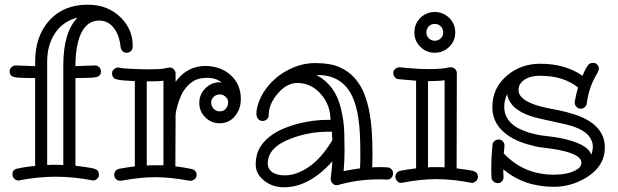

<svg xmlns="http://www.w3.org/2000/svg" viewBox="-20 -768 2638 819"><path d="M311 -692.9Q246.6 -677.2 211.9 -622.1Q181.2 -573.7 181.2 -503.9V-64Q189.9 -64.9 199.2 -64.9Q216.3 -64.9 229 -64.9Q241.7 -64.9 250 -64V-488.8Q250 -631.8 311 -692.9ZM377 2Q296.4 -14.2 218 -14.2Q139.6 -14.2 59.1 2Q47.9 2 40.5 -6.1Q33.2 -14.2 33.2 -23.4Q33.2 -45.9 54.2 -48.8Q95.2 -57.6 129.9 -60.1V-435.1Q88.9 -435.1 62 -436.5Q35.2 -438 28.1 -445.3Q21 -452.6 21 -463.1Q21 -473.6 28.8 -481.2Q36.6 -488.8 46.9 -488.8H47.9L129.9 -485.8V-503.9Q129.9 -613.3 189.5 -679.7Q250.5 -748 354 -748Q441.4 -748 496.6 -691.9Q547.9 -639.6 545.9 -568.8V-567.9Q545.9 -557.6 538.3 -550.3Q530.8 -543 520 -543Q509.3 -543 502.2 -550.3Q495.1 -557.6 493.9 -572.5Q492.7 -587.4 486.6 -607.4Q480.5 -627.4 469.2 -643.6Q443.8 -680.2 403.8 -680.2Q328.6 -680.2 308.1 -566.4Q301.8 -531.2 301.8 -488.8V-485.8L383.8 -488.8H384.8Q395.5 -488.8 402.8 -481.7Q410.2 -474.6 410.6 -463.6Q411.1 -452.6 403.8 -445.3Q396.5 -438 370.1 -436.5Q343.8 -435.1 301.8 -435.1V-61Q346.2 -55.7 368.7 -51.5Q391.1 -47.4 396.5 -40.3Q401.9 -33.2 401.9 -22.2Q401.9 -11.2 393.6 -4.6Q385.3 2 377 2Z M677.2 -423.8Q658.7 -420.9 609.9 -420.9H606V-62Q615.2 -63 624 -63Q624 -63 677.2 -63ZM950.2 -315.4Q953.1 -321.8 953.1 -333Q953.1 -344.2 942.6 -354.7Q932.1 -365.2 917 -365.2Q901.9 -365.2 891.4 -354.7Q880.9 -344.2 880.9 -333Q880.9 -321.8 883.8 -315.4Q886.7 -309.1 891.6 -303.7Q901.9 -293 917 -293Q939.9 -293 950.2 -315.4ZM729 -418.9Q777.8 -486.8 857.9 -486.8Q924.3 -484.9 965.3 -446.3Q1007.3 -407.7 1007.3 -345.2Q1007.3 -303.7 982.9 -273.4Q957.5 -242.2 917 -242.2Q880.9 -242.2 855.5 -267.6Q830.1 -293 830.1 -329.1Q830.1 -364.7 855.5 -390.6Q880.9 -417 917 -417Q919.4 -417 921.6 -416.5Q923.8 -416 926.3 -416Q900.4 -436 865.2 -436Q830.1 -436 809.6 -424.6Q789.1 -413.1 774.7 -395.8Q760.3 -378.4 751.5 -358.2Q742.7 -337.9 737.8 -320.3Q729 -290.5 729 -274.9L728 -58.1Q745.1 -56.6 762.5 -53.7Q779.8 -50.8 793.5 -47.9Q818.8 -43 818.8 -22Q818.8 -11.2 810.5 -4.2Q802.2 2.9 793 2.9H788.1Q706.5 -12.2 642.1 -12.2Q578.6 -12.2 497.1 2.9H492.2Q481 2.9 474.1 -4.6Q467.3 -12.2 467.3 -21.5Q467.3 -42.5 487.3 -47.9Q504.4 -50.8 521.5 -53.7Q538.6 -56.6 555.2 -58.1V-421.9Q490.7 -424.8 480 -429.2Q470.2 -430.2 464.1 -437.3Q458 -444.3 458 -455.3Q458 -466.3 466.6 -473.1Q475.1 -480 483.9 -480H487.3Q490.7 -476.6 539.3 -474.4Q587.9 -472.2 610.8 -472.2Q665 -472.2 682.1 -476.1Q699.2 -480 706.8 -480Q714.4 -480 721.7 -471.9Q729 -463.9 729 -454.1Z M1397.9 -170.9Q1396 -187.5 1396 -206.1H1377.9Q1297.9 -206.1 1220.7 -176.8Q1122.1 -139.6 1122.1 -70.8Q1122.1 -45.4 1145 -31.2Q1164.1 -20 1194.8 -20Q1225.6 -20 1256.6 -33.4Q1287.6 -46.9 1314 -68.4Q1360.8 -107.4 1397.9 -170.9ZM1515.6 -49.8Q1517.1 -64.5 1517.1 -108.4Q1517.1 -152.3 1515.4 -192.1Q1513.7 -231.9 1507.8 -269Q1502 -306.2 1490.2 -338.9Q1478.5 -371.6 1458.5 -395.5Q1414.1 -448.2 1335 -448.2Q1333.5 -448.2 1332.5 -447.5Q1331.5 -446.8 1330.1 -446.8H1332Q1410.6 -404.3 1434.1 -305.7Q1447.3 -251.5 1448.5 -202.9Q1449.7 -154.3 1449.7 -126.5Q1449.7 -82.5 1445.8 -38.1Q1481 -45.4 1515.6 -49.8ZM1597.7 -55.2 1632.8 -54.2Q1643.6 -53.2 1650.1 -45.9Q1656.7 -38.6 1656.7 -28.1Q1656.7 -17.6 1649.7 -9.8Q1642.6 -2 1631.8 -2H1629.9Q1621.6 -2.9 1612.8 -2.9H1595.7Q1506.3 -2.9 1422.9 21L1416 22Q1404.8 22 1397.7 13.4Q1390.6 4.9 1390.6 -3.9V-7.8Q1390.6 -8.8 1393.1 -27.6Q1395.5 -46.4 1397.9 -80.1Q1298.8 30.8 1191.9 30.8Q1142.6 30.8 1107.9 3.4Q1070.8 -25.4 1070.8 -66.4Q1070.8 -107.4 1086.7 -135.3Q1102.5 -163.1 1128.4 -183.8Q1154.3 -204.6 1187.3 -218.5Q1220.2 -232.4 1254.4 -241.2Q1317.9 -256.8 1377.9 -256.8H1389.6Q1389.6 -318.8 1350.1 -365.2Q1308.1 -414.1 1248 -414.1Q1203.1 -414.1 1164.1 -368.2Q1126 -323.7 1126 -274.9Q1126 -265.1 1117.9 -258.5Q1109.9 -252 1099.6 -252Q1089.4 -252 1081.5 -260Q1073.7 -268.1 1073.7 -284.7Q1073.7 -301.3 1082 -326.9Q1090.3 -352.5 1106.2 -377.2Q1122.1 -401.9 1144.8 -423.8Q1167.5 -445.8 1196.8 -462.9Q1259.3 -499 1324 -499Q1388.7 -499 1427.5 -481.9Q1466.3 -464.8 1492.4 -435.5Q1518.6 -406.2 1533.7 -367.7Q1548.8 -329.1 1556.6 -286.1Q1568.8 -218.8 1568.8 -113.8L1567.9 -54.2Z M1876.5 -425.8Q1851.6 -421.9 1809.6 -421.9H1805.7V-54.2Q1814.9 -55.2 1823.7 -55.2Q1841.3 -55.2 1854.5 -55.2Q1867.7 -55.2 1876.5 -54.2ZM1870.6 -629.9Q1870.6 -645 1860.1 -655.5Q1849.6 -666 1834.5 -666Q1819.3 -666 1809.1 -655.5Q1798.8 -645 1798.8 -629.9Q1798.8 -614.7 1809.1 -604.5Q1819.3 -594.2 1834.5 -594.2Q1849.6 -594.2 1860.1 -604.5Q1870.6 -614.7 1870.6 -629.9ZM1992.7 12.2Q1912.1 -3.9 1842.3 -3.9Q1772.5 -3.9 1691.9 12.2Q1680.7 12.2 1673.6 3.9Q1666.5 -4.4 1666.5 -13.7Q1666.5 -22.9 1672.1 -30.3Q1677.7 -37.6 1690.7 -40.3Q1703.6 -43 1720.9 -45.2Q1738.3 -47.4 1754.9 -49.8V-423.8L1679.7 -430.2Q1669.9 -431.6 1663.8 -439Q1657.7 -446.3 1657.7 -457.3Q1657.7 -468.3 1666.5 -474.6Q1675.3 -481 1683.6 -481H1686.5Q1687 -481 1697.8 -479.7Q1708.5 -478.5 1725.6 -477.1Q1772 -473.1 1810.5 -473.1Q1864.3 -473.1 1897.5 -481H1902.8Q1914.1 -481 1921.4 -473.4Q1928.7 -465.8 1928.7 -456.1L1927.7 -49.8Q1944.8 -47.4 1962.2 -45.2Q1979.5 -43 1993.2 -40Q2018.6 -35.2 2018.6 -14.2Q2018.6 -2.9 2010.3 4.6Q2002 12.2 1992.7 12.2ZM1921.9 -629.9Q1921.9 -593.3 1896.5 -568.4Q1870.1 -543 1834.5 -543Q1798.3 -543 1772.9 -568.4Q1747.6 -593.8 1747.6 -629.9Q1747.6 -666 1772.9 -691.4Q1798.3 -716.8 1834.5 -716.8Q1870.1 -716.8 1896.5 -691.4Q1921.9 -666.5 1921.9 -629.9Z M2502 -107.9Q2508.8 -126 2508.8 -142.6Q2508.8 -159.2 2500.7 -174.3Q2492.7 -189.5 2479.5 -200.4Q2466.3 -211.4 2449.2 -219Q2432.1 -226.6 2414.1 -231.9Q2396 -237.3 2378.4 -241Q2360.8 -244.6 2344 -248.5Q2327.1 -252.4 2305.9 -256.8Q2284.7 -261.2 2263.4 -266.8Q2242.2 -272.5 2222.4 -280.8Q2202.6 -289.1 2186.5 -300.8Q2151.4 -325.7 2143.1 -366.2Q2130.9 -339.8 2130.9 -314Q2130.9 -288.1 2139.9 -270.5Q2148.9 -252.9 2163.8 -239.7Q2178.7 -226.6 2197.8 -217.5Q2216.8 -208.5 2237.3 -202.1Q2273.4 -191.9 2300.5 -189Q2327.6 -186 2345.5 -183.3Q2363.3 -180.7 2382.8 -176.3Q2402.3 -171.9 2421.9 -165.8Q2441.4 -159.7 2458 -151.4Q2494.6 -132.8 2502 -107.9ZM2445.8 -395Q2382.8 -444.8 2284.7 -444.8Q2225.6 -444.8 2200.7 -412.6Q2191.9 -400.9 2191.9 -384.8Q2191.9 -368.7 2201.7 -357.2Q2211.4 -345.7 2226.6 -336.9Q2241.7 -328.1 2260.5 -321.8Q2279.3 -315.4 2297.6 -311Q2315.9 -306.6 2331.8 -303.7Q2347.7 -300.8 2369.4 -296.4Q2391.1 -292 2427 -281Q2462.9 -270 2492.7 -252Q2560.1 -210 2560.1 -139.2Q2560.1 -61 2485.8 -13.7Q2419.4 28.8 2342.8 28.8Q2214.4 28.8 2127 -45.9V-29.3Q2127 -21.5 2127.9 -14.2V-12.2Q2127.9 -2.4 2121.3 5.4Q2114.7 13.2 2104.2 13.2Q2093.8 13.2 2085.7 6.6Q2077.6 0 2076.7 -9.8Q2075.7 -19.5 2075.7 -29.3V-49.8Q2075.7 -88.9 2078.1 -118.9Q2080.6 -148.9 2081.3 -154.3Q2082 -159.7 2089.1 -166.3Q2096.2 -172.9 2107.2 -172.9Q2118.2 -172.9 2125 -165Q2131.8 -157.2 2131.8 -147.9V-145Q2130.4 -131.8 2128.9 -113.8Q2213.9 -22.9 2342.8 -22.9Q2400.4 -22.9 2436 -42Q2460 -54.7 2460 -74.2Q2460 -115.2 2328.6 -134.3Q2315.4 -136.2 2291.3 -138.9Q2267.1 -141.6 2226.3 -153.6Q2185.5 -165.5 2152.8 -186.5Q2080.1 -233.4 2080.1 -311Q2080.1 -393.6 2144 -446.8Q2202.6 -496.1 2284.7 -496.1Q2390.6 -496.1 2464.8 -444.8Q2483.4 -490.7 2496.6 -497.1Q2502.9 -500 2511.5 -500Q2520 -500 2527.3 -492.4Q2534.7 -484.9 2534.7 -476.1Q2534.7 -467.3 2523.4 -448.2Q2491.2 -393.1 2482.9 -326.2Q2481.4 -316.9 2474.1 -310.5Q2466.8 -304.2 2456.5 -304.2Q2446.3 -304.2 2439 -312.3Q2431.6 -320.3 2431.6 -330.1V-334Q2437 -364.3 2445.8 -395Z"/></svg>

Font: Ribeye Marrow
Style: Regular
Weight: 400
Designer: Astigmatic (AOETI)
Foundry: Astigmatic (AOETI)
Version: Version 1.000